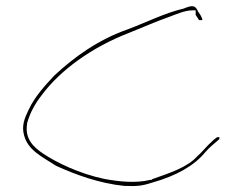

<svg xmlns="http://www.w3.org/2000/svg" viewBox="-20 -652 784 630"><path d="M59 -208C72 -159 116 -139 164 -108C225 -80 306 -50 388 -42C432 -40 449 -43 480 -53C558 -75 617 -108 653 -152C667 -169 684 -181 698 -194H699V-195C700 -197 700 -198 700 -202H697C695 -202 694 -202 691 -201L682 -194L663 -176C652 -165 642 -152 627 -139C595 -103 536 -84 479 -64V-62H474C425 -50 371 -56 322 -65C241 -82 166 -118 120 -149C94 -167 60 -194 69 -246V-248C78 -281 95 -312 117 -340C177 -421 281 -497 403 -544C446 -561 493 -582 536 -597C558 -605 587 -618 610 -618H622V-603C625 -598 628 -595 633 -586H643C644 -586 645 -588 642 -594C639 -602 632 -611 630 -614C621 -635 612 -636 583 -624C519 -609 462 -579 397 -555C301 -521 224 -465 159 -405C126 -370 94 -334 75 -294C61 -265 50 -240 59 -208ZM681 -194H682Z"/></svg>

Font: Stray Cat
Style: HlExt
Weight: 100
Version: Version 1.0